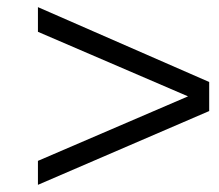

<svg xmlns="http://www.w3.org/2000/svg" viewBox="-20 -517 610 536"><path d="M85.9 -1V-67.9L504.9 -248L85.9 -428.2V-497.1L564 -288.1V-207Z"/></svg>

Font: Linguistics Pro
Style: Italic
Weight: 400
Italic angle: -12°
Designer: Stefan Peev, Context Ltd
Foundry: Stefan Peev, Context Ltd
Version: Version 001.000